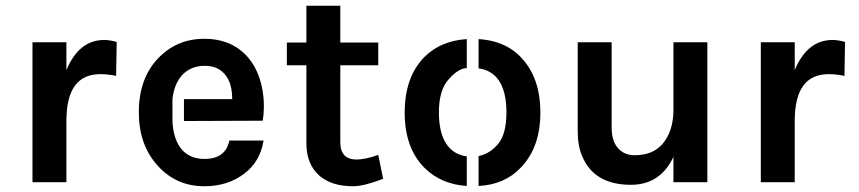

<svg xmlns="http://www.w3.org/2000/svg" viewBox="-20 -634 2990 668"><path d="M211 -487H93V0H211V-213C211 -322 250 -376 329 -376C347 -376 365 -374 384 -370L386 -488C369 -493 354 -495 343 -495C284 -495 240 -460 211 -390Z M620 -213 894 -214C903 -264 901 -361 848 -428C811 -475 758 -499 691 -499C626 -499 573 -476 530 -431C485 -384 463 -321 463 -243C463 -167 485 -105 530 -56C573 -9 627 14 691 14C746 14 792 -1 830 -30C867 -58 889 -96 897 -145H778C769 -102 740 -81 691 -81C618 -81 583 -135 580 -214C580 -214 580 -289 580 -289C587 -357 625 -405 692 -405C710 -405 725 -402 738 -395C771 -377 788 -342 788 -289H620Z M1296 -95C1265 -84 1240 -79 1221 -79C1183 -79 1164 -99 1164 -139V-407H1296V-486H1164V-614H1046V-486H978V-407H1046V-135C1046 -87 1061 -49 1092 -22C1121 2 1158 14 1209 14C1234 14 1269 5 1313 -12Z M1604 13C1604 13 1604 -90 1604 -90C1549 -97 1507 -140 1507 -243C1507 -294 1518 -333 1541 -358C1564 -384 1585 -397 1604 -397C1604 -397 1604 -498 1604 -498C1543 -494 1494 -473 1457 -436C1411 -390 1388 -325 1388 -242C1388 -160 1411 -96 1457 -50C1495 -12 1544 9 1604 13ZM1645 -91C1645 -91 1645 13 1645 13C1705 10 1754 -11 1791 -50C1837 -97 1860 -161 1860 -242C1860 -325 1837 -389 1791 -436C1750 -479 1696 -495 1645 -498C1645 -498 1645 -396 1645 -396C1701 -389 1742 -346 1742 -243C1742 -192 1732 -155 1712 -132C1692 -109 1670 -96 1645 -91Z M2323 0H2441V-487H2323V-247C2322 -199 2309 -161 2284 -132C2261 -107 2232 -94 2187 -94C2143 -94 2108 -125 2108 -189V-487H1990V-177C1990 -144 1995 -115 2005 -92C2032 -25 2089 9 2175 9C2243 9 2292 -23 2323 -88Z M2745 -487H2627V0H2745V-213C2745 -322 2784 -376 2863 -376C2881 -376 2899 -374 2918 -370L2920 -488C2903 -493 2888 -495 2877 -495C2818 -495 2774 -460 2745 -390Z"/></svg>

Font: Karla
Style: Bold Stencil
Weight: 400
Designer: Jonathan Pinhorn
Version: Version 1.000